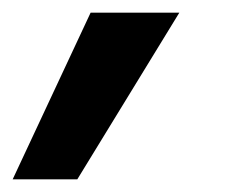

<svg xmlns="http://www.w3.org/2000/svg" viewBox="-102 -132 372 303"><path d="M-82 151 41 -112H181L20 151Z"/></svg>

Font: Red Hat Display
Style: Bold Italic
Weight: 700
Italic angle: -12°
Designer: Pentagram, MCKL
Foundry: Pentagram, MCKL
Version: Version 1.023; ttfautohint (v1.8.3)